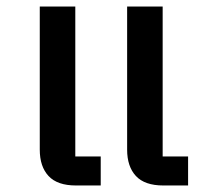

<svg xmlns="http://www.w3.org/2000/svg" viewBox="-20 -569 628 589"><path d="M481 0Q424 0 397 -29Q370 -58 370 -110V-549H479V-89H557V0ZM213 0Q156 0 129 -29Q102 -58 102 -110V-549H211V-89H289V0Z"/></svg>

Font: IBM Plex Sans Thai Medium
Style: Regular
Weight: 500
Designer: Mike Abbink, Paul van der Laan, Pieter van Rosmalen, Ben Mitchell, Mark Frömberg
Foundry: Bold Monday
Version: Version 1.1